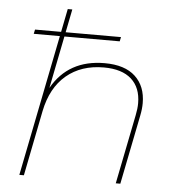

<svg xmlns="http://www.w3.org/2000/svg" viewBox="-53 -791 773 841"><g transform="rotate(5 334.0 -371.0)"><path d="M574 -360Q574 -334 568 -305L507 0H487L548 -305Q554 -334 554 -358Q554 -426 512.5 -463.5Q471 -501 391 -501Q292 -501 226.5 -446Q161 -391 140 -287L83 0H63L211 -742H231L161 -391Q234 -520 393 -520Q482 -520 528 -477Q574 -434 574 -360ZM76 -640H454L450 -621H72Z"/></g></svg>

Font: Montserrat Alternates Thin
Style: Italic
Weight: 250
Italic angle: -11.3°
Designer: Julieta Ulanovsky
Foundry: Julieta Ulanovsky
Version: Version 7.200